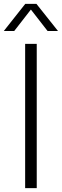

<svg xmlns="http://www.w3.org/2000/svg" viewBox="-46 -965 318 985"><path d="M83 0V-740H142.5V0ZM251.5 -806H198L112.5 -916L27 -806H-26.5L83.5 -945H141Z"/></svg>

Font: Encode Sans Semi Condensed Light
Style: Regular
Weight: 300
Width: 4
Designer: Multiple Designers
Foundry: Impallari Type
Version: Version 2.000